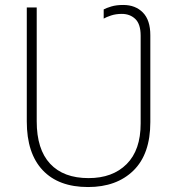

<svg xmlns="http://www.w3.org/2000/svg" viewBox="-20 -744 714 774"><path d="M335 10Q216 10 152 -58Q88 -126 88 -254V-714H128V-255Q128 -142 182 -84Q236 -26 337 -26Q434 -26 490.5 -82.5Q547 -139 547 -246V-600Q547 -647 525.5 -667.5Q504 -688 471 -688Q447 -688 427.5 -681.5Q408 -675 398 -669V-706Q409 -712 429 -718Q449 -724 477 -724Q526 -724 556 -693.5Q586 -663 586 -602V-252Q586 -123 518 -56.5Q450 10 335 10Z"/></svg>

Font: Noto Sans Disp ExtLt
Style: Regular
Weight: 200
Designer: Monotype Design Team
Foundry: Monotype Imaging Inc.
Version: Version 2.000;GOOG;noto-source:20170915:90ef993387c0